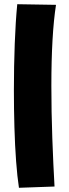

<svg xmlns="http://www.w3.org/2000/svg" viewBox="-20 -823 330 912"><path d="M70 69Q62 17 56.5 -57Q51 -131 48.5 -218Q46 -305 46 -395Q46 -508 50 -615Q54 -722 62 -803L246 -800Q235 -729 229.5 -633Q224 -537 224 -415Q224 -291 228.5 -166Q233 -41 239 63Z"/></svg>

Font: Mochiy Pop One
Style: Regular
Weight: 400
Designer: FONTDASU
Foundry: FONTDASU / Google Inc. / Adobe
Version: Version 2.000